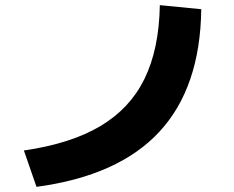

<svg xmlns="http://www.w3.org/2000/svg" viewBox="-20 -726 904 742"><path d="M597.7 -706.1 757.8 -690.4Q753.9 -387.2 595.9 -216.8Q438 -46.4 121.1 -3.9L72.3 -144.5Q252.4 -170.4 367.2 -238.3Q481.9 -306.2 538.3 -421.1Q594.7 -536.1 597.7 -706.1Z"/></svg>

Font: Pretendard GOV ExtraBold
Style: Regular
Weight: 800
Designer: Base glyphs from Inter by Rasmus Andersson; Hangeul glyphs from Noto Sans CJK(Source Han Sans) by Jang Soo-young and Kan
Foundry: Kil Hyung-jin
Version: Version 1.309